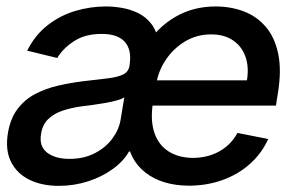

<svg xmlns="http://www.w3.org/2000/svg" viewBox="-20 -573 918 604"><path d="M575.2 11.2Q489.7 10.7 437.7 -30Q385.7 -70.8 380.4 -138.7L436 -426.8Q475.6 -487.3 531.7 -520Q587.9 -552.7 658.7 -552.7Q705.1 -552.7 745.8 -537.6Q786.6 -522.5 815.2 -489.7Q843.8 -457 855 -404.8Q866.2 -352.5 854 -278.8L848.1 -240.7H418.5L430.7 -320.3H756.8Q763.7 -361.8 752.2 -394.5Q740.7 -427.2 713.1 -446Q685.5 -464.8 644 -464.8Q599.1 -464.8 562.5 -442.9Q525.9 -420.9 502.2 -385.7Q478.5 -350.6 471.7 -310.1L460.9 -248.5Q452.6 -193.8 465.6 -155.5Q478.5 -117.2 510 -96.9Q541.5 -76.7 587.4 -76.2Q618.2 -76.7 644.3 -85.4Q670.4 -94.2 691.7 -111.6Q712.9 -128.9 727.1 -154.8L823.7 -135.7Q804.2 -91.8 767.6 -58.6Q731 -25.4 681.9 -7.3Q632.8 10.7 575.2 11.2ZM198.7 -73.2Q243.2 -73.2 277.3 -90.6Q311.5 -107.9 332.8 -136.2Q354 -164.6 359.4 -196.3L371.1 -267.1Q364.3 -261.7 347.4 -257.1Q330.6 -252.4 309.6 -248.8Q288.6 -245.1 268.3 -242.4Q248 -239.7 235.4 -238.3Q204.1 -233.9 177 -224.9Q149.9 -215.8 131.8 -198.5Q113.8 -181.2 109.4 -152.8Q102.1 -113.3 127.7 -93.3Q153.3 -73.2 198.7 -73.2ZM165 11.7Q111.8 11.7 72.5 -7.6Q33.2 -26.9 14.6 -64Q-3.9 -101.1 4.9 -154.3Q12.7 -200.7 35.4 -230.5Q58.1 -260.3 91.3 -277.6Q124.5 -294.9 163.1 -303.7Q201.7 -312.5 241.2 -317.4Q291 -322.8 322 -326.9Q353 -331.1 368.7 -339.4Q384.3 -347.7 387.7 -366.7V-369.1Q395 -415.5 373 -440.9Q351.1 -466.3 299.8 -466.3Q247.1 -466.3 212.2 -443.1Q177.2 -419.9 160.2 -390.6L65.4 -413.6Q90.8 -463.4 130.1 -493.9Q169.4 -524.4 216.8 -538.6Q264.2 -552.7 314 -552.7Q336.9 -552.7 363 -548.3Q389.2 -543.9 413.3 -532.5Q437.5 -521 454.8 -499.5Q472.2 -478 478.5 -442.9L393.1 -96.2H385.7Q368.7 -65.9 334.7 -41.3Q300.8 -16.6 256.6 -2.4Q212.4 11.7 165 11.7Z"/></svg>

Font: Inter Tight Medium
Style: Italic
Weight: 500
Italic angle: -9.39999°
Designer: Rasmus Andersson
Foundry: rsms
Version: Version 3.004